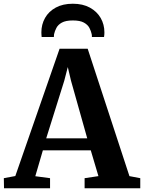

<svg xmlns="http://www.w3.org/2000/svg" viewBox="-40 -1008 770 1028"><path d="M42 -65.5 279 -747H429.5L653 -65L711 -54V0H413V-54L487 -65L446 -203H189.5L149 -64.5L228 -54V0H-18.5L-19.5 -54ZM427 -267.5 340 -576.5 323 -649 304 -575.5 207.5 -267.5ZM350 -988Q403.5 -988 441.2 -967.2Q479 -946.5 499 -911.8Q519 -877 519 -834.5Q519 -828 518.5 -822Q518 -816 517 -810H452Q452 -812.5 452 -816.5Q452 -820.5 451 -825Q447.5 -841.5 438.8 -858.5Q430 -875.5 409.2 -887Q388.5 -898.5 350 -898.5Q312 -898.5 291.2 -887Q270.5 -875.5 261.8 -858.2Q253 -841 249.5 -825Q249 -820.5 248.8 -816.5Q248.5 -812.5 248.5 -810H183Q182.5 -816 182 -822.2Q181.5 -828.5 181.5 -835Q181.5 -877 201.2 -912Q221 -947 258.8 -967.5Q296.5 -988 350 -988Z"/></svg>

Font: Merriweather 36pt
Style: Bold
Weight: 700
Designer: Eben Sorkin
Foundry: Eben Sorkin
Version: Version 2.100